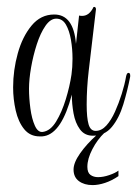

<svg xmlns="http://www.w3.org/2000/svg" viewBox="-20 -394 397 556"><path d="M95 1Q67 1 50 -20Q33 -41 25.5 -74Q18 -107 18 -141Q18 -191 31.5 -239.5Q45 -288 71.5 -320Q98 -352 137 -352Q193 -352 200 -267L209 -349Q212 -348 218 -348Q237 -348 249 -370Q250 -374 253 -374Q257 -374 258 -368L237 -190Q231 -139 231 -91Q231 -53 236.5 -34Q242 -15 257 -15Q274 -15 288 -30.5Q302 -46 313 -70.5Q324 -95 332.5 -122Q341 -149 345 -172Q347 -183 352 -183Q358 -183 357 -172Q349 -131 337 -91.5Q325 -52 304 -26.5Q283 -1 249 -1Q225 -1 211.5 -19.5Q198 -38 193 -65.5Q188 -93 188 -120Q159 -10 109 0Q105 1 102 1Q99 1 95 1ZM104 -12Q126 -15 142.5 -42Q159 -69 170.5 -106.5Q182 -144 187 -178Q190 -199 190 -224Q190 -252 185.5 -278.5Q181 -305 171 -322.5Q161 -340 143 -340Q126 -340 111.5 -319Q97 -298 86.5 -265.5Q76 -233 70 -198.5Q64 -164 64 -137Q64 -110 68 -80Q72 -50 81 -30Q90 -10 104 -12ZM248 142Q224 142 208.5 130.5Q193 119 193 97Q193 77 212 50Q231 23 260 -3Q263 -5 267.5 -8.5Q272 -12 275 -12Q280 -12 283 -10Q262 10 247.5 38Q233 66 233 89Q233 106 242 112.5Q251 119 264 119Q279 119 296.5 113Q314 107 323 100V116Q304 129 284.5 135.5Q265 142 248 142Z"/></svg>

Font: Updock
Style: Regular
Weight: 400
Designer: Robert E. Leuschke
Foundry: Robert E. Leuschke
Version: Version 1.010; ttfautohint (v1.8.4.7-5d5b)